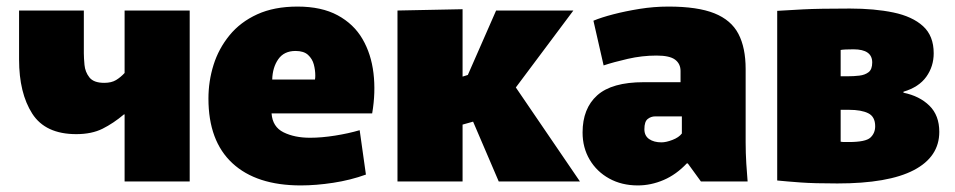

<svg xmlns="http://www.w3.org/2000/svg" viewBox="-20 -552 2904 584"><path d="M359 0V-204H357Q325 -177 292 -160.5Q259 -144 212 -144Q118 -144 78 -206.5Q38 -269 38 -371V-520H235V-390Q235 -376 237 -354.5Q239 -333 252 -316.5Q265 -300 297 -300Q319 -300 333 -308.5Q347 -317 359 -330V-520H557V0Z M895 12Q760 12 687 -55.5Q614 -123 614 -252Q614 -305 629.5 -354.5Q645 -404 678 -444.5Q711 -485 762.5 -508.5Q814 -532 885 -532Q958 -532 1007 -505.5Q1056 -479 1082.5 -433.5Q1109 -388 1116 -329.5Q1123 -271 1112 -207H806Q809 -166 842.5 -149.5Q876 -133 923 -133Q958 -133 999 -139.5Q1040 -146 1074 -156L1093 -21Q1046 -4 993.5 4Q941 12 895 12ZM879 -397Q844 -397 826.5 -372Q809 -347 808 -310H938Q939 -315 939 -322Q939 -339 934.5 -356Q930 -373 917 -385Q904 -397 879 -397Z M1189 -520 1387 -524V-319L1403 -324L1489 -520H1724L1549 -286L1744 0H1497L1419 -182L1387 -173V0H1189Z M1920 12Q1871 12 1833 -9Q1795 -30 1773.5 -66.5Q1752 -103 1752 -149Q1752 -222 1796.5 -262Q1841 -302 1938 -302H2050V-336Q2050 -358 2033.5 -370.5Q2017 -383 1977 -383Q1933 -383 1889.5 -373Q1846 -363 1816 -353L1785 -489Q1809 -499 1845.5 -508.5Q1882 -518 1925.5 -525Q1969 -532 2013 -532Q2102 -532 2153 -511.5Q2204 -491 2226 -449Q2248 -407 2248 -342V-119Q2248 -87 2250 -54.5Q2252 -22 2254 0H2112L2072 -55H2069Q2037 -21 1998.5 -4.5Q1960 12 1920 12ZM1992 -119Q2006 -119 2025.5 -126.5Q2045 -134 2054 -146V-198H1973Q1960 -198 1950 -190Q1940 -182 1940 -159Q1940 -139 1954.5 -129Q1969 -119 1992 -119Z M2527 6Q2456 6 2415 3Q2374 0 2344 -3V-519Q2374 -521 2422.5 -523.5Q2471 -526 2565 -526Q2640 -526 2697.5 -514Q2755 -502 2787.5 -472.5Q2820 -443 2820 -390Q2820 -350 2797.5 -318.5Q2775 -287 2728 -273V-270Q2777 -260 2807 -230.5Q2837 -201 2837 -151Q2837 -75 2759.5 -34.5Q2682 6 2527 6ZM2559 -320Q2577 -320 2594 -322Q2611 -324 2622 -332.5Q2633 -341 2633 -362Q2633 -402 2576 -402Q2562 -402 2552 -401.5Q2542 -401 2537 -400V-320ZM2562 -120Q2613 -120 2627.5 -133.5Q2642 -147 2642 -168Q2642 -197 2621 -207.5Q2600 -218 2562 -218H2537V-121Q2542 -120 2548.5 -120Q2555 -120 2562 -120Z"/></svg>

Font: Murecho Black
Style: Regular
Weight: 900
Designer: Neil Summerour
Foundry: Positype
Version: Version 1.010; ttfautohint (v1.8.3)